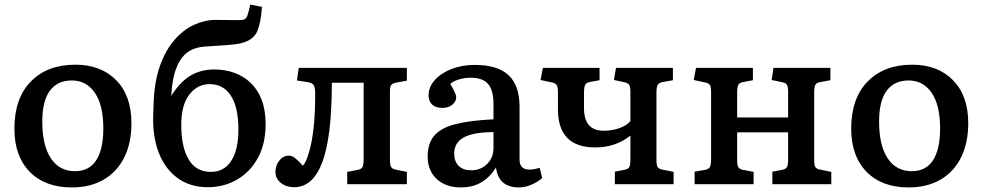

<svg xmlns="http://www.w3.org/2000/svg" viewBox="-20 -806 4299 840"><path d="M294 14Q177 14 110 -54.5Q43 -123 43 -243Q43 -376 115 -449.5Q187 -523 310 -523Q421 -523 488 -455.5Q555 -388 555 -267Q555 -180 523.5 -117Q492 -54 433.5 -20Q375 14 294 14ZM308 -57Q370 -57 401 -105Q432 -153 432 -244Q432 -346 395 -400Q358 -454 294 -454Q232 -454 198.5 -409.5Q165 -365 165 -274Q165 -170 202.5 -113.5Q240 -57 308 -57Z M889 13Q812 13 757.5 -26.5Q703 -66 675.5 -135.5Q648 -205 650 -295L652 -352Q655 -448 679.5 -517Q704 -586 743 -631Q782 -676 829 -697.5Q876 -719 923 -719Q937 -719 957 -718.5Q977 -718 1024 -718Q1042 -718 1049.5 -721.5Q1057 -725 1062 -737Q1065 -746 1069 -760.5Q1073 -775 1074 -786L1126 -776Q1122 -710 1106 -670.5Q1090 -631 1035 -617Q1017 -612 976 -609Q935 -606 874 -602Q803 -597 769 -543.5Q735 -490 730 -395L729 -386Q766 -446 811.5 -474Q857 -502 918 -502Q981 -502 1032 -475.5Q1083 -449 1112.5 -396Q1142 -343 1142 -262Q1142 -177 1108.5 -115.5Q1075 -54 1017.5 -20.5Q960 13 889 13ZM903 -54Q960 -54 991.5 -102Q1023 -150 1023 -239Q1023 -337 990 -387.5Q957 -438 897 -438Q844 -438 808.5 -392.5Q773 -347 773 -259Q773 -164 805 -109Q837 -54 903 -54Z M1267 13Q1232 13 1208.5 -6Q1185 -25 1185 -54Q1185 -82 1202 -103.5Q1219 -125 1243 -125Q1258 -125 1271.5 -114Q1285 -103 1305 -81Q1319 -95 1332 -140Q1359 -231 1359 -394Q1359 -422 1353 -432.5Q1347 -443 1329 -446L1279 -454L1287 -509H1760V-453L1715 -445Q1698 -442 1692 -434.5Q1686 -427 1686 -409V-106Q1686 -84 1691 -75.5Q1696 -67 1711 -64L1760 -54V0H1499V-54L1546 -63Q1561 -66 1566 -75.5Q1571 -85 1571 -110V-444H1432Q1432 -369 1427 -299Q1422 -229 1412 -179Q1376 13 1267 13Z M1996 14Q1930 14 1890.5 -23Q1851 -60 1851 -121Q1851 -178 1879.5 -212Q1908 -246 1971 -262.5Q2034 -279 2139 -284V-352Q2139 -411 2115.5 -438.5Q2092 -466 2039 -466Q2013 -466 1988 -458.5Q1963 -451 1950 -439Q1976 -395 1976 -381Q1976 -362 1959 -348Q1942 -334 1916 -334Q1886 -334 1870.5 -348.5Q1855 -363 1855 -389Q1855 -425 1882 -455.5Q1909 -486 1955 -504Q2001 -522 2057 -522Q2157 -522 2205 -477Q2253 -432 2253 -339V-108Q2253 -64 2296 -64Q2316 -64 2341 -72L2352 -27Q2333 -10 2305 2Q2277 14 2251 14Q2161 14 2150 -73Q2124 -31 2086 -8.5Q2048 14 1996 14ZM2041 -61Q2083 -61 2111 -88.5Q2139 -116 2139 -158V-228Q2052 -228 2009.5 -205Q1967 -182 1967 -134Q1967 -100 1986.5 -80.5Q2006 -61 2041 -61Z M2670 0V-55L2712 -63Q2728 -66 2733 -75Q2738 -84 2738 -110V-213Q2674 -161 2584 -161Q2421 -161 2421 -328V-402Q2421 -425 2415.5 -433.5Q2410 -442 2396 -445L2345 -456L2355 -509H2603V-455L2559 -447Q2545 -444 2540 -434.5Q2535 -425 2535 -399V-333Q2535 -234 2621 -234Q2658 -234 2690 -245.5Q2722 -257 2738 -276V-403Q2738 -425 2733 -434Q2728 -443 2713 -446L2666 -456L2675 -509H2924V-455L2879 -447Q2863 -444 2857.5 -434.5Q2852 -425 2852 -400V-106Q2852 -84 2857 -75.5Q2862 -67 2878 -64L2927 -54V0Z M3019 0V-55L3065 -63Q3081 -66 3086 -75.5Q3091 -85 3091 -111V-402Q3091 -425 3086 -433.5Q3081 -442 3066 -445L3015 -456L3025 -509H3274V-455L3231 -447Q3215 -444 3210 -434.5Q3205 -425 3205 -399V-292H3428V-403Q3428 -426 3423 -434.5Q3418 -443 3403 -446L3356 -456L3364 -509H3613V-455L3569 -447Q3552 -444 3547 -434.5Q3542 -425 3542 -400V-106Q3542 -84 3547 -75.5Q3552 -67 3568 -64L3617 -54V0H3359V-55L3402 -63Q3418 -66 3423 -75Q3428 -84 3428 -110V-227H3205V-107Q3205 -84 3210 -75Q3215 -66 3230 -63L3277 -54V0Z M3955 14Q3838 14 3771 -54.5Q3704 -123 3704 -243Q3704 -376 3776 -449.5Q3848 -523 3971 -523Q4082 -523 4149 -455.5Q4216 -388 4216 -267Q4216 -180 4184.5 -117Q4153 -54 4094.5 -20Q4036 14 3955 14ZM3969 -57Q4031 -57 4062 -105Q4093 -153 4093 -244Q4093 -346 4056 -400Q4019 -454 3955 -454Q3893 -454 3859.5 -409.5Q3826 -365 3826 -274Q3826 -170 3863.5 -113.5Q3901 -57 3969 -57Z"/></svg>

Font: Literata 12pt Medium
Style: Regular
Weight: 500
Designer: Latin by Veronika Burian and Jose Scaglione. Greek by Irene Vlachou. Cyrillic by Vera Evstafieva.
Foundry: TypeTogether
Version: Version 3.002